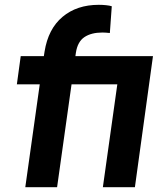

<svg xmlns="http://www.w3.org/2000/svg" viewBox="-20 -777 666 797"><path d="M85 0 145 -427H50L66 -544H162L165 -563Q180 -657 239.5 -707Q299 -757 390 -757Q405 -757 420 -755.5Q435 -754 444 -751L436 -640Q427 -641 418.5 -641.5Q410 -642 405 -642Q359 -642 330.5 -623Q302 -604 295 -558L293 -544H615L540 0H407L467 -427H277L217 0Z"/></svg>

Font: Plus Jakarta Sans
Style: Bold Italic
Weight: 700
Italic angle: -8°
Designer: Gumpita Rahayu
Foundry: Tokotype
Version: Version 2.071; ttfautohint (v1.8.4.7-5d5b);gftools[0.9.29]